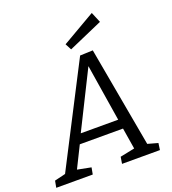

<svg xmlns="http://www.w3.org/2000/svg" viewBox="-196 -1033 1031 1152"><g transform="rotate(-20 319.0 -456.5)"><path d="M205 -43 197 0H-36L-28 -43L42 -60L370 -697L452 -700L567 -61L632 -43L626 0H384L391 -43L484 -62L462 -197H186L118 -60ZM214 -257H453L395 -620ZM332 -750 311 -790 523 -913 551 -846Z"/></g></svg>

Font: Bitter
Style: Italic
Weight: 400
Italic angle: -9°
Designer: Sol Matas, and Bitter project Authors
Foundry: Sol Matas
Version: Version 2.001